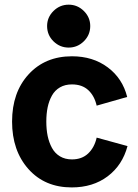

<svg xmlns="http://www.w3.org/2000/svg" viewBox="-20 -798 596 830"><path d="M183.6 -685.5Q183.6 -723.1 211.2 -750.5Q238.8 -777.8 276.9 -777.8Q314.9 -777.8 342.5 -750.5Q370.1 -723.1 370.1 -685.5Q370.1 -647 342.5 -619.6Q314.9 -592.3 276.9 -592.3Q238.8 -592.3 211.2 -619.4Q183.6 -646.5 183.6 -685.5ZM290 12.2Q173.8 12.2 103 -67.1Q32.2 -146.5 32.2 -272.5Q32.2 -398.9 103.8 -476.8Q175.3 -554.7 291 -554.7Q381.8 -554.7 445.8 -506.8Q509.8 -459 529.8 -378.9L397.9 -341.3Q388.2 -383.8 361.6 -408.4Q335 -433.1 291 -433.1Q261.2 -433.1 239.3 -420.4Q217.3 -407.7 204.6 -385Q191.9 -362.3 186 -334.2Q180.2 -306.2 180.2 -272.5Q180.2 -238.8 186 -210.4Q191.9 -182.1 204.6 -158.7Q217.3 -135.3 239.3 -122.1Q261.2 -108.9 291 -108.9Q334 -108.9 361.1 -134.5Q388.2 -160.2 397.9 -203.1L531.2 -166.5Q509.3 -84 445.6 -35.9Q381.8 12.2 290 12.2Z"/></svg>

Font: Acari Sans Neue Black
Style: Regular
Weight: 900
Designer: Alfredo Marco Pradil
Foundry: Alfredo Marco Pradil
Version: Version 1.045;June 16, 2019;FontCreator 11.5.0.2425 64-bit; 